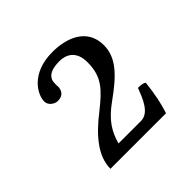

<svg xmlns="http://www.w3.org/2000/svg" viewBox="-98 -777 503 503"><g transform="rotate(-45 153.5 -526.0)"><path d="M73 -587C83 -587 97 -590 100 -608C101 -611 100 -615 100 -619C100 -625 100 -632 102 -637C107 -649 119 -658 150 -658C168 -658 200 -651 200 -604C200 -550 176 -527 131 -491C83 -454 45 -412 45 -364H251C260 -391 266 -422 270 -458C265 -462 257 -463 246 -463C235 -435 221 -396 190 -396H107C116 -429 131 -456 173 -486C229 -526 262 -559 262 -605C262 -669 204 -688 154 -688C75 -688 47 -637 47 -611C47 -598 61 -587 73 -587Z"/></g></svg>

Font: Libertinus Math
Style: Regular
Weight: 400
Designer: Philipp H. Poll, Khaled Hosny
Foundry: Caleb Maclennan
Version: Version 7.050;RELEASE